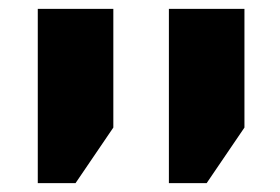

<svg xmlns="http://www.w3.org/2000/svg" viewBox="-20 -625 630 432"><path d="M360 -213H445L530 -338V-605H360ZM65 -213H150L235 -338V-605H65Z"/></svg>

Font: Noto Sans Hebrew Extra
Style: Regular
Weight: 800
Designer: Monotype Design Team
Foundry: Monotype Imaging Inc.
Version: Version 1.902